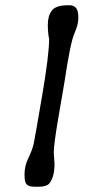

<svg xmlns="http://www.w3.org/2000/svg" viewBox="-20 -708 343 729"><path d="M236.8 -688H244.6Q277.3 -688 277.3 -644.5V-637.2Q277.3 -614.7 262.2 -580.3Q247.1 -545.9 224.6 -395.5L201.2 -258.8Q184.1 -159.2 184.1 -127.9L187 -85.9Q187 -34.7 166.5 -10.7Q156.2 1 127 1H110.8Q91.8 1 82.5 -6.8Q73.2 -14.6 73.2 -41V-48.3Q73.2 -78.1 88.4 -109.4Q103.5 -140.6 108.4 -164.6Q113.3 -188.5 139.9 -344Q166.5 -499.5 166.5 -560.5Q161.6 -581.5 161.6 -614.7Q161.6 -647.9 177 -668Q192.4 -688 236.8 -688Z"/></svg>

Font: Averia Sans Libre Light
Style: Italic
Weight: 300
Italic angle: -8.5°
Version: Version 1.002